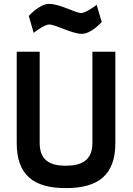

<svg xmlns="http://www.w3.org/2000/svg" viewBox="-20 -958 685 987"><path d="M184 -223V-692H66V-223C66 -57 154 9 318 9C484 9 573 -57 573 -223V-692H455V-223C455 -134 400 -106 318 -106C238 -106 184 -133 184 -223ZM477 -933C477 -933 422 -891 397 -891C368 -891 289 -938 232 -938C183 -938 128 -876 128 -876L153 -789C153 -789 207 -832 233 -832C266 -832 350 -784 400 -784C450 -784 503 -845 503 -845Z"/></svg>

Font: TitilliumText22L
Style: 800 wt
Weight: 800
Designer: Campivisivi
Foundry: Campivisivi
Version: 1.000